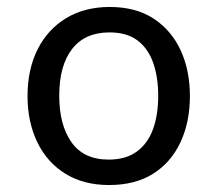

<svg xmlns="http://www.w3.org/2000/svg" viewBox="-20 -522 624 551"><path d="M293 9Q220 9 167.5 -23.5Q115 -56 87 -114Q59 -172 59 -246Q59 -323 88 -380.5Q117 -438 170 -470Q223 -502 295 -502Q370 -502 421 -468.5Q472 -435 498.5 -377.5Q525 -320 525 -246Q525 -172 498 -114Q471 -56 419.5 -23.5Q368 9 293 9ZM292 -64Q341 -64 372.5 -87Q404 -110 419 -151Q434 -192 434 -247Q434 -301 419.5 -342Q405 -383 374.5 -406Q344 -429 294 -429Q224 -429 187 -381.5Q150 -334 150 -247Q150 -164 185 -114Q220 -64 292 -64Z"/></svg>

Font: Noto Sans Armenian
Style: Regular
Weight: 400
Designer: Monotype Design Team
Foundry: Monotype Imaging Inc.
Version: Version 2.007